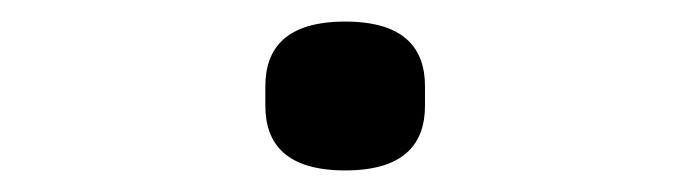

<svg xmlns="http://www.w3.org/2000/svg" viewBox="-20 -149 640 178"><path d="M300 9C355 9 374 -16 374 -51V-69C374 -104 355 -129 300 -129C245 -129 226 -104 226 -69V-51C226 -16 245 9 300 9Z"/></svg>

Font: IBM Mono
Style: Regular
Weight: 400
Monospace: yes
Designer: Mike Abbink, Paul van der Laan, Pieter van Rosmalen
Foundry: Bold Monday
Version: Version 2.3